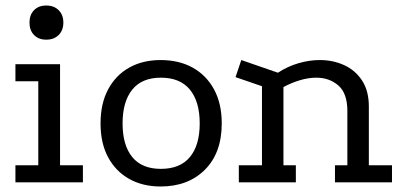

<svg xmlns="http://www.w3.org/2000/svg" viewBox="-20 -662 1466 697"><path d="M36 -429H198V-62H281V0H36V-62H119V-367H36ZM148 -642Q176 -642 193 -625Q210 -608 210 -580Q210 -552 193 -535Q176 -518 148 -518Q120 -518 103.5 -535Q87 -552 87 -580Q87 -608 103.5 -625Q120 -642 148 -642Z M563 -444Q630 -444 679.5 -416.5Q729 -389 757 -337.5Q785 -286 785 -214Q785 -107 724 -46Q663 15 563 15Q498 15 449 -12.5Q400 -40 372.5 -91Q345 -142 345 -214Q345 -286 372.5 -337.5Q400 -389 449 -416.5Q498 -444 563 -444ZM564 -380Q495 -380 460 -336.5Q425 -293 425 -214Q425 -135 460 -92Q495 -49 564 -49Q634 -49 669.5 -92Q705 -135 705 -214Q705 -293 669.5 -336.5Q634 -380 564 -380Z M847 0V-62H931V-349L835 -382L856 -444L989 -398Q1024 -421 1063.5 -432.5Q1103 -444 1141 -444Q1189 -444 1229.5 -425.5Q1270 -407 1294.5 -369.5Q1319 -332 1319 -275V-62H1403V0H1196V-62H1241V-259Q1241 -323 1208.5 -351.5Q1176 -380 1128 -380Q1100 -380 1069.5 -371Q1039 -362 1009 -346V-62H1054V0Z"/></svg>

Font: Podkova VF Beta
Style: Regular
Weight: 400
Designer: Ilya Yudin
Foundry: Cyreal (www.cyreal.org)
Version: Version 2.100